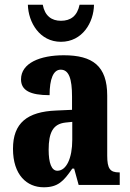

<svg xmlns="http://www.w3.org/2000/svg" viewBox="-20 -783 550 813"><path d="M238 -606C329 -606 377 -688 378 -763H317C307 -715 279 -695 238 -695C199 -695 170 -715 161 -763H98C100 -688 148 -606 238 -606ZM165 10C225 10 249 -15 286 -69H294L313 0H487V-53H484C446 -53 434 -69 434 -124V-378C434 -504 372 -549 250 -549C150 -549 69 -516 69 -447C69 -400 108 -380 190 -380C190 -449 206 -488 237 -488C272 -488 285 -449 285 -374V-318L218 -315C95 -310 35 -262 35 -153C35 -42 94 10 165 10ZM223 -60C198 -60 186 -93 186 -149C186 -221 204 -258 257 -264L286 -267V-191C286 -113 261 -60 223 -60Z"/></svg>

Font: Noto Serif Georgian ExtraCondensed ExtraBold
Style: Regular
Weight: 800
Width: 2
Designer: Monotype Design Team, Akaki Razmadze
Foundry: Google LLC
Version: Version 2.003